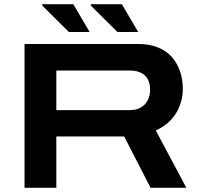

<svg xmlns="http://www.w3.org/2000/svg" viewBox="-20 -897 960 917"><path d="M541 -744.1 414.1 -870.1V-877H562L640.1 -744.1ZM309.1 -744.1 182.1 -870.1V-877H330.1L408.2 -744.1ZM97.2 0V-687H641.1Q693.8 -687 735.1 -670.2Q776.4 -653.3 801.8 -623.5Q827.1 -593.8 840.1 -555.4Q853 -517.1 853 -472.2Q853 -408.7 820.3 -355.7Q787.6 -302.7 724.1 -273.9L870.1 0H699.2L573.2 -245.1H249V0ZM249 -371.1H599.1Q645 -371.1 670.9 -397.9Q696.8 -424.8 696.8 -469.2Q696.8 -513.2 671.9 -536.6Q647 -560.1 599.1 -560.1H249Z"/></svg>

Font: Archivo Expanded SemiBold
Style: Regular
Weight: 600
Width: 7
Designer: Hector Gatti
Foundry: Omnibus-Type
Version: Version 2.001